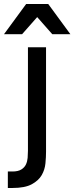

<svg xmlns="http://www.w3.org/2000/svg" viewBox="-56 -735 370 955"><path d="M-17 118H6Q34 118 50 108Q66 98 73 83Q80 68 81.5 50Q83 32 83 15V-500H173V20Q173 46 170 77.5Q167 109 151.5 136Q136 163 102 181.5Q68 200 6 200H-17ZM74 -715H184L294 -565H204L129 -650L54 -565H-36Z"/></svg>

Font: PT Root UI Medium
Style: Regular
Weight: 500
Designer: Vitaly Kuzmin
Foundry: ParaType Ltd.
Version: Version 2.001G